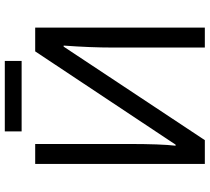

<svg xmlns="http://www.w3.org/2000/svg" viewBox="-57 -825 882 808"><g transform="rotate(-90 384.0 -421.0)"><path d="M587.9 -388.2Q587.9 -481 596.2 -594.2H591.8L198.2 0H98.1V-713.9H182.1V-321.8Q182.1 -184.6 174.8 -123H179.2L571.8 -713.9H671.9V0H587.9ZM234.9 -841.8H531.7V-771H234.9Z"/></g></svg>

Font: NotoSans
Style: Regular
Weight: 400
Designer: Monotype Design team
Foundry: Monotype Imaging Inc.
Version: Version 1.04